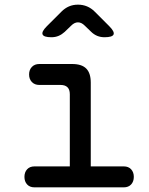

<svg xmlns="http://www.w3.org/2000/svg" viewBox="-20 -805 640 825"><path d="M512 -90Q532 -90 543.5 -77.5Q555 -65 555 -45Q555 -25 543.5 -12.5Q532 0 512 0H128Q108 0 96.5 -12.5Q85 -25 85 -45Q85 -65 96.5 -77.5Q108 -90 128 -90H280V-400Q280 -420 270 -430Q260 -440 240 -440H149Q129 -440 117 -452.5Q105 -465 105 -485Q105 -505 117 -517.5Q129 -530 149 -530H290Q331 -530 350.5 -510.5Q370 -491 370 -450V-90ZM201 -645Q168 -645 163 -657Q158 -669 181 -692L244 -755Q259 -770 276.5 -777.5Q294 -785 315 -785Q336 -785 354 -777.5Q372 -770 387 -755L449 -693Q473 -669 468 -657Q463 -645 429 -645Q412 -645 397.5 -651Q383 -657 371 -669L344 -695Q330 -709 315 -709Q300 -709 286 -695L258 -668Q246 -657 232 -651Q218 -645 201 -645Z"/></svg>

Font: Maple Mono Normal
Style: Regular
Weight: 400
Monospace: yes
Designer: subframe7536
Version: Version 7.000